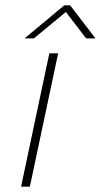

<svg xmlns="http://www.w3.org/2000/svg" viewBox="-20 -700 378 720"><path d="M165 -500 59 0H92L198 -500ZM72 -556H107L227 -655L303 -556H338L243 -680H221Z"/></svg>

Font: LT Wave Text Thin Italic
Style: Regular
Weight: 100
Designer: Daniel Lyons
Version: Version 2.5 (Glyphs App)